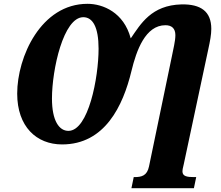

<svg xmlns="http://www.w3.org/2000/svg" viewBox="-20 -745 1156 1005"><path d="M668 240H995L1007 182H996C959 182 935 178 935 152C935 146 936 137 942 114L1070 -486C1080 -532 1086 -564 1086 -594C1086 -685 1031 -724 930 -722C772 -718 716 -619 665 -545H664C628 -680 519 -725 438 -725C195 -725 70 -448 70 -255C70 -82 171 11 305 11C529 11 624 -191 668 -373C694 -481 741 -613 846 -613C879 -613 898 -596 898 -561C898 -530 887 -488 879 -447L760 126C750 175 721 182 684 182H680ZM338 -60C290 -60 252 -112 252 -229C252 -381 312 -655 416 -655C465 -655 496 -604 496 -490C496 -339 443 -60 338 -60Z"/></svg>

Font: Noto Serif Condensed Black
Style: Italic
Weight: 900
Width: 3
Italic angle: -12°
Designer: Monotype Design Team
Foundry: Monotype Imaging Inc.
Version: Version 2.013